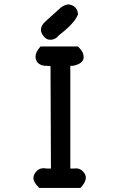

<svg xmlns="http://www.w3.org/2000/svg" viewBox="-20 -872 540 900"><path d="M171.9 -732.4Q171.9 -751.5 190.9 -769.5L256.3 -828.6Q274.9 -848.1 299.8 -851.6Q320.8 -849.1 332 -837.9Q343.3 -826.7 345.7 -807.6V-805.7L345.2 -803.7Q330.1 -763.2 255.9 -706.5Q240.7 -686.5 217.3 -685.5H216.8Q197.3 -685.5 185.5 -701.2Q171.9 -716.8 171.9 -732.4ZM170.4 -654.3H344.7Q349.1 -650.4 350.6 -648.9Q372.1 -627.4 372.1 -604.5Q372.1 -590.8 362.8 -581.5Q350.6 -569.3 322.3 -563.5H309.6V-82H326.7Q331.1 -82.5 334 -82.5Q336.9 -82.5 340.3 -82.5Q343.8 -82.5 348.6 -81.1Q361.3 -77.1 370.1 -66.9Q382.3 -54.2 382.3 -39.1Q382.3 -18.1 359.4 6.3L356.9 8.8H163.6L161.6 6.3Q136.7 -18.1 136.7 -36.6Q136.7 -55.2 152.8 -70.8Q165 -83.5 184.6 -83.5Q190.9 -83.5 197.8 -82H218.8L216.8 -562L198.2 -563.5Q195.8 -563.5 193.4 -563.5Q171.9 -563.5 156.2 -578.6Q146.5 -591.8 146.5 -606Q146.5 -627.4 168 -651.9Z"/></svg>

Font: Bakudai
Style: Bold
Weight: 700
Version: Version 1.48